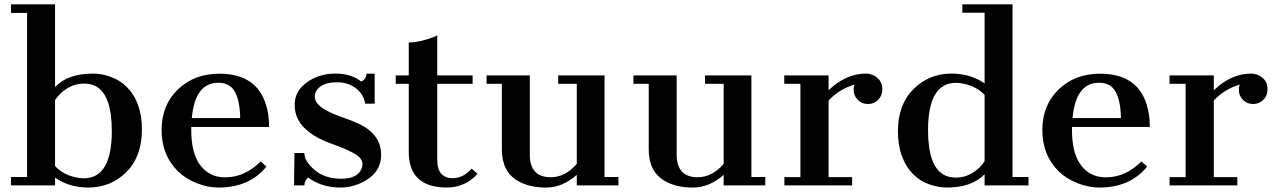

<svg xmlns="http://www.w3.org/2000/svg" viewBox="-20 -842 5790 872"><path d="M230 -446.3Q286.6 -507.8 403.3 -507.8Q441.4 -507.8 483.2 -492.9Q524.9 -478 556.6 -446.3Q624.5 -377.4 624.5 -253.9Q624.5 -130.4 553.7 -60.3Q482.9 9.8 380.9 9.8Q315.4 9.8 260.3 -17.1Q243.2 -25.4 230 -35.6V0H29.8V-38.1H103V-783.2H29.8V-822.3H230ZM360.4 -32.2Q487.8 -32.2 487.8 -247.1Q487.8 -406.7 418.9 -448.2Q395 -462.9 357.9 -462.4Q320.8 -461.9 286.4 -441.4Q252 -420.9 230 -387.2V-87.9Q266.6 -48.3 326.2 -36.1Q343.8 -32.2 360.4 -32.2Z M1189.9 -85.4Q1113.3 9.8 971.7 9.8Q924.8 9.8 874 -10Q823.2 -29.8 787.6 -64.5Q713.9 -137.7 713.9 -251.2Q713.9 -364.7 788.1 -436Q862.3 -507.3 976.6 -507.3Q1144.5 -507.3 1188 -366.7Q1202.1 -321.8 1202.1 -265.6H848.6V-251Q848.6 -100.1 934.1 -52.7Q962.9 -36.6 1002.9 -36.6Q1091.8 -36.6 1164.1 -108.9ZM1070.8 -305.7Q1069.8 -383.8 1046.9 -425Q1023.9 -466.3 971.7 -466.3Q865.7 -466.3 851.1 -305.7Z M1379.9 -35.6Q1364.3 -24.9 1362.3 0H1315.4L1317.4 -147H1362.3Q1362.3 -109.4 1409.4 -69.8Q1456.5 -30.3 1528.8 -30.3Q1601.1 -30.3 1620.6 -72.3Q1626 -84.5 1626 -97.7Q1626 -122.1 1592.5 -142.6Q1559.1 -163.1 1482.7 -190.4Q1406.2 -217.8 1362.3 -261Q1318.4 -304.2 1318.4 -366.5Q1318.4 -428.7 1374 -468.3Q1429.7 -507.8 1502.7 -507.8Q1575.7 -507.8 1620.1 -471.7Q1633.8 -476.1 1641.6 -493.2Q1644.5 -499 1644.5 -507.3H1681.6V-371.1H1638.7Q1630.4 -417 1594.5 -442.6Q1558.6 -468.3 1510.3 -468.3Q1461.9 -468.3 1435.8 -449.5Q1409.7 -430.7 1409.7 -403.8Q1409.7 -377 1439.7 -354.7Q1469.7 -332.5 1524.7 -313.2Q1579.6 -293.9 1610.8 -279.3Q1710.9 -231 1710.9 -139.4Q1710.9 -47.9 1608.4 -6.3Q1568.4 9.8 1526.9 9.8Q1440.4 9.8 1379.9 -35.6Z M2010.7 9.8Q1836.4 9.8 1836.4 -152.3V-461.4H1777.3V-499.5H1836.4V-648.9Q1880.9 -648.9 1944.8 -671.9Q1959.5 -677.2 1965.8 -681.2V-499.5H2126.5V-461.4H1965.8V-117.2Q1965.8 -72.3 1984.6 -52.5Q2003.4 -32.7 2034.7 -32.7Q2083.5 -32.7 2122.6 -76.2L2148.4 -53.2Q2113.3 -9.8 2052.7 4.9Q2032.7 9.8 2010.7 9.8Z M2599.6 -47.9Q2534.7 9.8 2459.2 9.8Q2383.8 9.8 2331.5 -20.5Q2259.3 -63 2259.3 -162.6V-461.4H2189.9V-499.5H2386.2V-140.1Q2386.2 -37.1 2481.4 -37.1Q2547.4 -37.1 2599.6 -97.7V-461.4H2515.1V-499.5H2725.6V-38.1H2788.6V0H2599.6Z M3266.6 -47.9Q3201.7 9.8 3126.2 9.8Q3050.8 9.8 2998.5 -20.5Q2926.3 -63 2926.3 -162.6V-461.4H2856.9V-499.5H3053.2V-140.1Q3053.2 -37.1 3148.4 -37.1Q3214.4 -37.1 3266.6 -97.7V-461.4H3182.1V-499.5H3392.6V-38.1H3455.6V0H3266.6Z M3743.2 -432.1Q3821.8 -507.8 3913.1 -507.8Q3942.4 -507.8 3964.8 -488.3Q3987.3 -468.8 3987.3 -438.2Q3987.3 -407.7 3968.3 -388.7Q3949.2 -369.6 3921.9 -369.6Q3894.5 -369.6 3875.7 -388.4Q3856.9 -407.2 3856.9 -435.1Q3856.9 -446.3 3860.8 -458Q3790 -436.5 3743.2 -385.3V-37.6H3850.1V0H3542.5V-37.6H3615.2V-461.4H3542V-499.5H3743.2Z M4451.7 -50.8Q4394 9.8 4279.3 9.8Q4241.2 9.8 4199.5 -5.1Q4157.7 -20 4126.2 -51.8Q4094.7 -83.5 4076.4 -132.6Q4058.1 -181.6 4058.1 -246.1Q4058.1 -367.2 4128.9 -437.5Q4199.7 -507.8 4301.8 -507.8Q4366.2 -507.8 4420.9 -481.4Q4438.5 -473.1 4451.7 -462.9V-784.2H4350.6V-822.3H4578.6V-38.1H4650.9V0H4451.7ZM4322.3 -465.8Q4194.8 -465.8 4194.8 -251Q4194.8 -91.3 4263.7 -49.8Q4287.6 -35.2 4324.5 -35.4Q4361.3 -35.6 4395.3 -55.7Q4429.2 -75.7 4451.7 -109.4V-411.1Q4414.1 -450.2 4356 -461.9Q4338.4 -465.8 4322.3 -465.8Z M5189.9 -85.4Q5113.3 9.8 4971.7 9.8Q4924.8 9.8 4874 -10Q4823.2 -29.8 4787.6 -64.5Q4713.9 -137.7 4713.9 -251.2Q4713.9 -364.7 4788.1 -436Q4862.3 -507.3 4976.6 -507.3Q5144.5 -507.3 5188 -366.7Q5202.1 -321.8 5202.1 -265.6H4848.6V-251Q4848.6 -100.1 4934.1 -52.7Q4962.9 -36.6 5002.9 -36.6Q5091.8 -36.6 5164.1 -108.9ZM5070.8 -305.7Q5069.8 -383.8 5046.9 -425Q5023.9 -466.3 4971.7 -466.3Q4865.7 -466.3 4851.1 -305.7Z M5492.7 -432.1Q5571.3 -507.8 5662.6 -507.8Q5691.9 -507.8 5714.4 -488.3Q5736.8 -468.8 5736.8 -438.2Q5736.8 -407.7 5717.8 -388.7Q5698.7 -369.6 5671.4 -369.6Q5644 -369.6 5625.2 -388.4Q5606.4 -407.2 5606.4 -435.1Q5606.4 -446.3 5610.4 -458Q5539.6 -436.5 5492.7 -385.3V-37.6H5599.6V0H5292V-37.6H5364.7V-461.4H5291.5V-499.5H5492.7Z"/></svg>

Font: Cantata One
Style: Regular
Weight: 400
Designer: Joana Maria Correia da Silva
Foundry: Joana Maria Correia da Silva
Version: Version 1.002